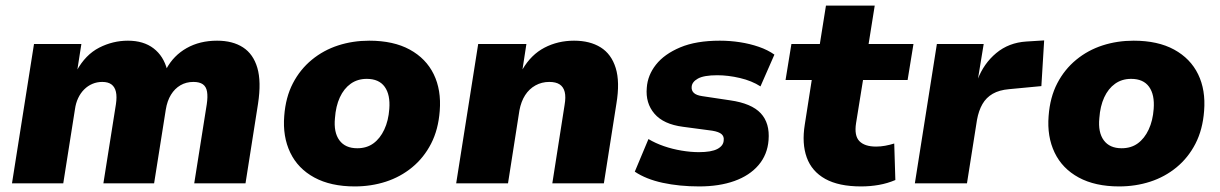

<svg xmlns="http://www.w3.org/2000/svg" viewBox="-20 -658 4379 689"><path d="M23 0 102 -500H272L257 -404H255Q287 -462 336 -487Q385 -512 439 -512Q495 -512 531 -484.5Q567 -457 580 -407L577 -411Q603 -459 650 -485.5Q697 -512 759 -512Q815 -512 852 -488Q889 -464 903.5 -414.5Q918 -365 906 -286L861 0H677L722 -284Q726 -311 723 -329Q720 -347 708 -355.5Q696 -364 674 -364Q648 -364 627.5 -352Q607 -340 593.5 -318Q580 -296 575 -265L533 0H351L396 -284Q400 -311 396 -328.5Q392 -346 380 -355Q368 -364 347 -364Q328 -364 311.5 -357Q295 -350 282 -337Q269 -324 260.5 -306Q252 -288 249 -266L207 0Z M1253 11Q1167 11 1108 -21Q1049 -53 1021.5 -110.5Q994 -168 1000 -242Q1005 -309 1031 -359Q1057 -409 1099 -443.5Q1141 -478 1193.5 -495Q1246 -512 1305 -512Q1392 -512 1450.5 -480Q1509 -448 1536.5 -391.5Q1564 -335 1558 -260Q1553 -193 1527 -142.5Q1501 -92 1459 -57.5Q1417 -23 1364.5 -6Q1312 11 1253 11ZM1262 -126Q1296 -126 1320 -143.5Q1344 -161 1359 -193Q1374 -225 1377 -267Q1381 -318 1360.5 -346.5Q1340 -375 1296 -375Q1263 -375 1238.5 -357.5Q1214 -340 1199.5 -308.5Q1185 -277 1182 -234Q1177 -183 1198 -154.5Q1219 -126 1262 -126Z M1617 0 1696 -500H1869L1855 -409Q1886 -462 1934 -487Q1982 -512 2040 -512Q2097 -512 2135.5 -488Q2174 -464 2189.5 -414Q2205 -364 2192 -286L2147 0H1962L2006 -281Q2011 -310 2006.5 -328Q2002 -346 1988.5 -355Q1975 -364 1951 -364Q1924 -364 1901.5 -351.5Q1879 -339 1864.5 -316.5Q1850 -294 1844 -262L1803 0Z M2489 11Q2418 11 2358 -2Q2298 -15 2258 -42L2307 -159Q2332 -144 2362.5 -133.5Q2393 -123 2426 -117.5Q2459 -112 2488 -112Q2533 -112 2554.5 -123.5Q2576 -135 2577 -154Q2579 -168 2569.5 -176.5Q2560 -185 2536 -189L2431 -203Q2361 -212 2328.5 -250Q2296 -288 2301 -343Q2304 -388 2334 -426Q2364 -464 2421 -488Q2478 -512 2563 -512Q2600 -512 2635.5 -506.5Q2671 -501 2703 -490Q2735 -479 2759 -462L2709 -348Q2678 -368 2635.5 -378Q2593 -388 2554 -388Q2506 -388 2484.5 -376Q2463 -364 2462 -346Q2461 -333 2470 -324.5Q2479 -316 2500 -313L2600 -298Q2677 -287 2710 -251.5Q2743 -216 2738 -155Q2734 -103 2702 -65.5Q2670 -28 2615.5 -8.5Q2561 11 2489 11Z M3070 11Q2990 11 2941.5 -16Q2893 -43 2875 -93Q2857 -143 2868 -211L2893 -371H2799L2820 -500H2922L2944 -638H3119L3097 -500H3258L3237 -371H3077L3052 -216Q3045 -171 3064 -151.5Q3083 -132 3124 -132Q3140 -132 3156.5 -135Q3173 -138 3189 -143L3193 -12Q3165 0 3134 5.5Q3103 11 3070 11Z M3263 0 3342 -500H3510L3489 -372H3488Q3510 -430 3555 -467.5Q3600 -505 3663 -509L3727 -513L3717 -349L3601 -338Q3566 -335 3542.5 -321.5Q3519 -308 3505.5 -284.5Q3492 -261 3486 -228L3450 0Z M3996 11Q3910 11 3851 -21Q3792 -53 3764.5 -110.5Q3737 -168 3743 -242Q3748 -309 3774 -359Q3800 -409 3842 -443.5Q3884 -478 3936.5 -495Q3989 -512 4048 -512Q4135 -512 4193.5 -480Q4252 -448 4279.5 -391.5Q4307 -335 4301 -260Q4296 -193 4270 -142.5Q4244 -92 4202 -57.5Q4160 -23 4107.5 -6Q4055 11 3996 11ZM4005 -126Q4039 -126 4063 -143.5Q4087 -161 4102 -193Q4117 -225 4120 -267Q4124 -318 4103.5 -346.5Q4083 -375 4039 -375Q4006 -375 3981.5 -357.5Q3957 -340 3942.5 -308.5Q3928 -277 3925 -234Q3920 -183 3941 -154.5Q3962 -126 4005 -126Z"/></svg>

Font: Nunito Sans 9pt Black
Style: Italic
Weight: 900
Italic angle: -9°
Version: Version 3.101;gftools[0.9.27]